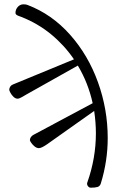

<svg xmlns="http://www.w3.org/2000/svg" viewBox="-20 -699 571 893"><path d="M481 -57Q481 50 449 154Q445 167 434 170.5Q423 174 402 174Q394 174 388.5 166Q383 158 386 150Q426 37 426 -79Q426 -129 418 -183L199 -28Q173 -10 161 -10Q151 -10 141.5 -17.5Q132 -25 125.5 -34.5Q119 -44 119 -47Q119 -54 123.5 -61Q128 -68 136 -72L411 -219Q390 -314 342 -394L100 -258Q97 -256 83 -248Q69 -240 62 -240Q52 -240 43 -248.5Q34 -257 28.5 -267.5Q23 -278 23 -281Q23 -289 27.5 -296Q32 -303 40 -306L324 -423Q279 -489 217.5 -539.5Q156 -590 80 -620Q76 -621 67.5 -624.5Q59 -628 55.5 -631Q52 -634 52 -639Q52 -654 62 -666Q72 -678 88 -679Q101 -679 108 -676Q221 -633 305.5 -538Q390 -443 435.5 -317Q481 -191 481 -57Z"/></svg>

Font: EB Garamond
Style: Regular
Weight: 400
Designer: Georg Duffner and Octavio Pardo
Foundry: Georg Duffner
Version: Version 1.000; ttfautohint (v1.6)